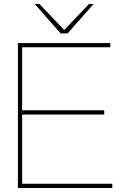

<svg xmlns="http://www.w3.org/2000/svg" viewBox="-20 -934 610 954"><path d="M69 0H538V-21H90V-365H498V-386H90V-699H528V-720H69ZM153 -914 281 -768H316L445 -914H422L299 -785L176 -914Z"/></svg>

Font: Aspekta 50
Style: Regular
Weight: 50
Designer: Ivo Dolenc
Version: Version 2.000